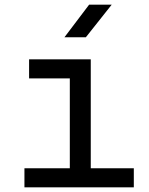

<svg xmlns="http://www.w3.org/2000/svg" viewBox="-20 -805 640 825"><path d="M85 0V-82H280V-468H105V-550H370V-82H555V0ZM257 -645 363 -785H460L349 -645Z"/></svg>

Font: JetBrainsMono Nerd Font Mono
Style: Regular
Weight: 400
Monospace: yes
Designer: Philipp Nurullin, Konstantin Bulenkov
Foundry: JetBrains
Version: Version 2.304; ttfautohint (v1.8.4.7-5d5b);Nerd Fonts 2.3.0